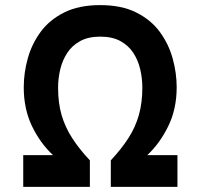

<svg xmlns="http://www.w3.org/2000/svg" viewBox="-20 -732 786 752"><path d="M71 0V-124.5H187.5Q137.5 -171 105.2 -238.2Q73 -305.5 73 -390Q73 -446.5 88.8 -503.2Q104.5 -560 139.2 -607.2Q174 -654.5 231.5 -683.2Q289 -712 372.5 -712Q456 -712 513.5 -683.2Q571 -654.5 605.8 -607.2Q640.5 -560 656.2 -503.2Q672 -446.5 672 -390Q672 -305.5 639.2 -238.2Q606.5 -171 557 -124.5H675V0H414V-104Q456 -149 483.2 -191.5Q510.5 -234 524 -281.8Q537.5 -329.5 537.5 -389Q537.5 -425 529.2 -460.5Q521 -496 502.2 -524.8Q483.5 -553.5 451.8 -571Q420 -588.5 372.5 -588.5Q326 -588.5 294.2 -571.2Q262.5 -554 243.5 -525Q224.5 -496 216 -460.5Q207.5 -425 207.5 -388Q207.5 -329 221.2 -281.5Q235 -234 262.8 -191Q290.5 -148 332 -104V0Z"/></svg>

Font: Undotted
Style: Bold
Weight: 700
Designer: Delve Withrington, Dave Bailey, Thomas Jockin
Foundry: Delve Fonts LLC
Version: Version 4.000